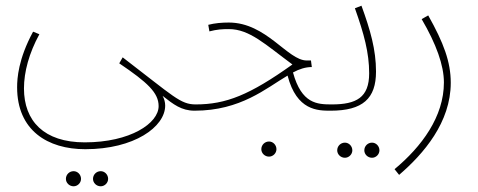

<svg xmlns="http://www.w3.org/2000/svg" viewBox="-20 -383 1674 673"><path d="M40 -77C40 74 147 140 279 140C450 140 559 62 559 -13C559 -24 556 -36 550 -47C588 -17 616 5 662 5C675 5 682 2 682 -6C682 -15 675 -17 666 -17C612 -17 589 -45 410 -182L398 -161C497 -94 536 -58 536 -11C536 49 437 116 277 116C134 116 64 41 64 -73C64 -131 82 -197 118 -263L96 -272C44 -176 40 -108 40 -77ZM333 270C347 270 359 258 359 244C359 229 347 217 333 217C318 217 306 229 306 244C306 258 318 270 333 270ZM238 270C252 270 264 258 264 244C264 229 252 217 238 217C223 217 211 229 211 244C211 258 223 270 238 270Z M662 5C824 5 913 -74 988 -118C1020 5 1094 5 1139 5C1154 5 1159 1 1159 -6C1159 -11 1157 -17 1143 -17C1092 -17 1037 -19 1007 -129C1029 -141 1051 -148 1073 -148L1070 -171H1055C988 -171 914 -304 782 -304C758 -304 733 -302 710 -296L714 -273C741 -280 759 -281 782 -281C855 -281 910 -227 1005 -157C855 -50 772 -17 666 -17ZM923 166C937 166 949 154 949 140C949 125 937 113 923 113C908 113 896 125 896 140C896 154 908 166 923 166Z M1139 5C1252 5 1298 -38 1298 -132C1298 -209 1278 -278 1247 -363L1224 -354C1256 -264 1274 -198 1274 -126C1274 -41 1229 -17 1143 -17ZM1284 170C1298 170 1310 158 1310 144C1310 129 1298 117 1284 117C1269 117 1257 129 1257 144C1257 158 1269 170 1284 170ZM1189 170C1203 170 1215 158 1215 144C1215 129 1203 117 1189 117C1174 117 1162 129 1162 144C1162 158 1174 170 1189 170Z M1379 230C1465 156 1560 46 1560 -93C1560 -166 1535 -233 1481 -329L1458 -316C1509 -229 1536 -154 1536 -94C1536 26 1458 131 1363 210Z"/></svg>

Font: Noto Sans Arabic UI XCn Th
Style: Regular
Weight: 100
Width: 2
Designer: Monotype Design Team, Nadine Chahine and Nizar Qandah
Foundry: Monotype Imaging Inc.
Version: Version 2.010